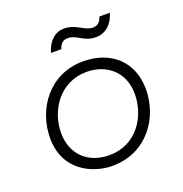

<svg xmlns="http://www.w3.org/2000/svg" viewBox="-128 -819 893 936"><g transform="rotate(-20 318.5 -351.0)"><path d="M299 4C476 4 579 -142 579 -293C579 -428 488 -524 336 -524C162 -524 58 -378 58 -227C58 -56 198 4 299 4ZM303 -50C190 -50 117 -123 117 -231C117 -351 198 -470 335 -470C432 -470 520 -409 520 -289C520 -169 441 -50 303 -50ZM204 -616H258C266 -642 281 -656 305 -656C327 -656 347 -645 364 -635C391 -619 412 -613 437 -613C488 -613 525 -647 541 -702H487C479 -677 464 -662 440 -662C418 -662 398 -673 381 -683C354 -698 333 -706 302 -706C256 -706 220 -671 204 -616Z"/></g></svg>

Font: Fixel Display Light
Style: Italic
Weight: 300
Italic angle: -10°
Designer: AlfaBravo + MacPaw
Foundry: Kyrylo Tkachov, Marchela Mozhyna, Serhii Makarenko, Maria Weinstein, Zakhar Kryvoshyya
Version: Version 1.210;Glyphs 3.2 (3217)